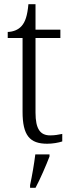

<svg xmlns="http://www.w3.org/2000/svg" viewBox="-20 -678 340 919"><path d="M206 10C232 10 260 5 278 -1V-37C258 -33 242 -30 220 -30C173 -30 150 -60 150 -139V-496H269V-536H150V-658H116C111 -603 101 -573 83 -553C67 -535 43 -526 17 -525V-496H88V-143C88 -29 123 10 206 10ZM124 208V221H150C172 180 201 113 217 71V61H149C143 109 134 161 124 208Z"/></svg>

Font: Noto Serif Thai SemiCondensed Light
Style: Regular
Weight: 300
Width: 4
Designer: Monotype Design Team
Foundry: Monotype Imaging Inc.
Version: Version 2.002